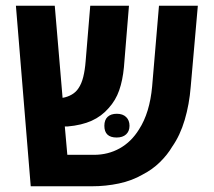

<svg xmlns="http://www.w3.org/2000/svg" viewBox="-20 -651 747 671"><path d="M87.4 0 35.6 -630.9H171.4L198.7 -309.1Q216.3 -312 231 -320.6Q245.6 -329.1 254.4 -342.8Q265.1 -358.4 271 -382.3Q276.9 -406.2 279.3 -437L295.4 -630.9H430.7L413.1 -416Q408.7 -370.1 396.5 -335.2Q384.3 -300.3 359.9 -273.4Q335 -244.6 300.3 -229Q265.6 -213.4 216.3 -209Q213.9 -209 211.4 -209Q209 -209 206.5 -209L215.3 -109.9H308.1Q357.9 -109.9 398.4 -132.6Q439 -155.3 465.8 -198.7Q503.4 -256.8 511.7 -349.1L535.6 -630.9H671.4L646.5 -347.7Q641.6 -286.1 625.5 -231.9Q609.4 -177.7 582 -138.7Q565.4 -110.4 539.1 -84.5Q512.7 -58.6 478.5 -41Q441.4 -19.5 395.8 -9.8Q350.1 0 300.3 0ZM387.7 -170.4Q344.7 -170.4 344.7 -211.4Q344.7 -231.9 356.2 -242.7Q367.7 -253.4 388.2 -253.4Q409.2 -253.4 420.9 -241.9Q432.6 -230.5 432.6 -211.4Q432.6 -192.4 420.7 -181.4Q408.7 -170.4 387.7 -170.4Z"/></svg>

Font: Open Sans SemiCondensed
Style: Bold
Weight: 700
Width: 4
Designer: Monotype Design Team
Foundry: Monotype Imaging Inc.
Version: Version 3.003